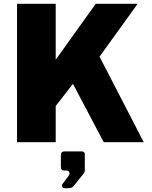

<svg xmlns="http://www.w3.org/2000/svg" viewBox="-20 -743 792 1003"><path d="M731 0 500 -447 699 -723H480L271 -431V-723H69V0H271V-189L361 -305L522 0ZM317 240H335C352 240 359 237 367 226L419 161C420 158 423 153 423 148V63C423 54 418 48 407 48H315C305 48 298 54 298 67V127C298 142 303 148 320 148H329C342 148 348 163 338 176L305 220C300 228 306 240 317 240Z"/></svg>

Font: United Sans Black
Style: Regular
Weight: 900
Designer: Pablo Impallari, Rodrigo Fuenzalida (Modified by Dan O. Williams)
Version: Version 1.000;PS 001.000;hotconv 1.0.88;makeotf.lib2.5.64775